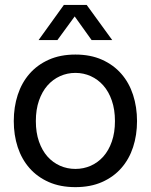

<svg xmlns="http://www.w3.org/2000/svg" viewBox="-20 -751 614 782"><path d="M36.1 -257.8Q36.1 -314.9 52.2 -364.5Q68.4 -414.1 100.1 -450.4Q131.8 -486.8 178.7 -507.8Q225.6 -528.8 287.1 -528.8Q348.6 -528.8 395.5 -507.8Q442.4 -486.8 474.1 -450.4Q505.9 -414.1 522 -364.5Q538.1 -314.9 538.1 -257.8Q538.1 -200.7 522 -151.6Q505.9 -102.5 474.1 -66.4Q442.4 -30.3 395.5 -9.5Q348.6 11.2 287.1 11.2Q225.6 11.2 178.7 -9.5Q131.8 -30.3 100.1 -66.4Q68.4 -102.5 52.2 -151.6Q36.1 -200.7 36.1 -257.8ZM126 -257.8Q126 -210.9 138.7 -174.6Q151.4 -138.2 173.3 -113.5Q195.3 -88.9 224.6 -75.9Q253.9 -63 287.1 -63Q320.3 -63 349.6 -75.9Q378.9 -88.9 400.9 -113.5Q422.9 -138.2 435.5 -174.6Q448.2 -210.9 448.2 -257.8Q448.2 -304.7 435.5 -341.3Q422.9 -377.9 400.9 -402.8Q378.9 -427.7 349.6 -440.9Q320.3 -454.1 287.1 -454.1Q253.9 -454.1 224.6 -440.9Q195.3 -427.7 173.3 -402.8Q151.4 -377.9 138.7 -341.3Q126 -304.7 126 -257.8ZM333 -731 437 -587.9H353L284.2 -684.1L213.9 -587.9H137.2L240.2 -731Z"/></svg>

Font: XB Khoramshahr
Style: Regular
Weight: 400
Designer: Behnam
Foundry: Irmug
Version: Version 8.005 2009